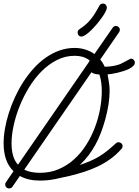

<svg xmlns="http://www.w3.org/2000/svg" viewBox="-20 -991 767 1063"><path d="M622.1 -847.2Q630.4 -847.2 637 -841.1Q643.6 -835 643.6 -826.7Q643.6 -819.3 639.6 -813L535.2 -661.6Q542 -652.8 548.3 -642.8Q554.7 -632.8 559.6 -621.6Q581.5 -621.6 602.8 -625Q624 -628.4 644.5 -635.7Q647.9 -637.2 657.2 -642.1Q666.5 -647 676.8 -652.3Q687 -657.7 695.3 -662.1Q703.6 -666.5 705.1 -666.5Q713.9 -666.5 720.2 -659.9Q726.6 -653.3 726.6 -644.5Q726.6 -634.3 717.5 -625.5Q708.5 -616.7 694.3 -609.6Q680.2 -602.5 662.8 -597.2Q645.5 -591.8 628.9 -587.9Q612.3 -584 597.9 -581.8Q583.5 -579.6 575.7 -579.1Q579.6 -555.2 583.3 -533.4Q586.9 -511.7 586.9 -486.8Q586.9 -452.1 580.6 -412.1Q574.2 -372.1 563.2 -331.5Q552.2 -291 537.6 -253.2Q522.9 -215.3 505.9 -185.5Q490.2 -157.7 470.5 -131.3Q450.7 -105 427.2 -83Q425.8 -81.5 424.3 -80.6Q422.9 -79.6 421.9 -77.6Q455.6 -89.4 481.2 -100.3Q506.8 -111.3 529.1 -124.8Q551.3 -138.2 573 -155.5Q594.7 -172.9 620.6 -196.8Q624 -199.7 627.7 -201.7Q631.3 -203.6 636.2 -203.6Q644.5 -203.6 651.6 -197.5Q658.7 -191.4 658.7 -182.6Q658.7 -173.3 652.3 -166.5Q624.5 -134.8 591.6 -111.1Q558.6 -87.4 522 -69.8Q485.4 -52.2 446.3 -39.8Q407.2 -27.3 367.7 -17.6Q326.2 -7.8 285.2 0.5Q244.1 8.8 201.2 8.8Q136.2 8.8 89.8 -16.6L48.8 43Q42.5 52.2 30.8 52.2Q21.5 52.2 15.1 45.9Q8.8 39.6 8.8 30.3Q8.8 23.4 12.7 18.1L54.7 -43Q0 -96.2 0 -197.8Q0 -235.4 7.3 -277.8Q14.6 -320.3 28.6 -364.5Q42.5 -408.7 62.7 -452.6Q83 -496.6 108.6 -536.6Q134.3 -576.7 165.5 -611.3Q196.8 -646 232.7 -671.4Q268.6 -696.8 308.8 -711.2Q349.1 -725.6 393.1 -725.6Q423.8 -725.6 451.7 -717Q479.5 -708.5 502.9 -691.9L604 -837.9Q610.4 -847.2 622.1 -847.2ZM476.6 -656.7Q456.5 -670.9 437 -676.5Q417.5 -682.1 393.1 -682.1Q341.3 -682.1 295.2 -658.7Q249 -635.3 210.2 -596.2Q171.4 -557.1 140.6 -506.8Q109.9 -456.5 88.4 -402.6Q66.9 -348.6 55.4 -295.4Q43.9 -242.2 43.9 -197.8Q43.9 -159.2 52.5 -129.4Q61 -99.6 79.6 -79.1L471.2 -646ZM530.3 -578.6Q517.6 -579.1 506.1 -581.8Q494.6 -584.5 486.3 -590.8L114.3 -51.8Q148.4 -34.2 201.2 -34.2Q257.3 -34.2 304.4 -54.2Q351.6 -74.2 389.6 -108.4Q427.7 -142.6 456.5 -187.7Q485.4 -232.9 504.6 -283.2Q523.9 -333.5 533.7 -385.7Q543.5 -438 543.5 -486.8Q543.5 -510.3 540.5 -533.2Q537.6 -556.2 530.3 -578.6ZM550.3 -971.2Q559.6 -971.2 565.7 -964.4Q571.8 -957.5 571.8 -948.7Q571.8 -940.4 564 -925.5Q556.2 -910.6 543.5 -892.8Q530.8 -875 515.1 -856.4Q499.5 -837.9 483.9 -822.8Q468.3 -807.6 454.1 -798.1Q439.9 -788.6 431.2 -788.6Q421.4 -788.6 415.5 -795.2Q409.7 -801.8 409.7 -811.5Q409.7 -822.3 418.9 -828.6Q440.9 -843.3 456.3 -856.9Q471.7 -870.6 483.9 -886Q496.1 -901.4 507.1 -919.2Q518.1 -937 530.8 -960Q537.1 -971.2 550.3 -971.2Z"/></svg>

Font: Helvetia Verbundene
Style: Regular
Weight: 400
Designer: Peter Wiegel, original typeface by Carl Albert Fahrenwaldt 1901
Foundry: Peter Wiegel
Version: Version 2.000